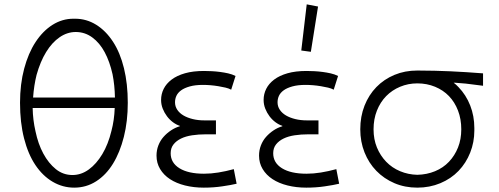

<svg xmlns="http://www.w3.org/2000/svg" viewBox="-20 -854 2290 882"><path d="M321 8Q268 8 222 -19Q176 -46 142.5 -96Q109 -146 90.5 -218.5Q72 -291 72 -382Q72 -467 91 -538.5Q110 -610 143.5 -661Q177 -712 221.5 -740Q266 -768 317 -768Q319 -768 321 -768Q323 -768 325 -768Q377 -768 421.5 -740.5Q466 -713 499 -662.5Q532 -612 549.5 -540.5Q567 -469 567 -382Q567 -297 549 -225.5Q531 -154 499 -102Q467 -50 421.5 -21Q376 8 321 8ZM313 -50Q353 -50 388 -75.5Q423 -101 450 -146Q477 -191 492 -253Q505 -302 507 -358H130Q131 -303 143 -251Q155 -193 179 -148.5Q203 -104 236.5 -77Q270 -50 313 -50ZM148 -510Q136 -462 132 -406H508Q507 -462 497 -513Q484 -571 461 -614Q438 -657 404 -682Q370 -707 328 -707Q289 -707 254 -683Q219 -659 192 -615Q165 -571 148 -510Z M1067 -10Q1055 -7 1038 -4Q1021 -1 1001 2Q981 5 959.5 6.5Q938 8 916 8Q870 8 830 -2Q790 -12 761 -31Q732 -50 715.5 -77.5Q699 -105 699 -139Q699 -164 707.5 -186Q716 -208 731 -225Q746 -242 765.5 -255Q785 -268 806 -274V-276Q790 -281 774.5 -292.5Q759 -304 747 -320Q735 -336 727.5 -355Q720 -374 720 -395Q720 -422 732 -446Q744 -470 768.5 -488.5Q793 -507 830 -517.5Q867 -528 917 -528Q934 -528 953 -527Q972 -526 991 -523.5Q1010 -521 1028 -517Q1046 -513 1062 -505L1042 -442Q1031 -448 1016 -451.5Q1001 -455 983 -458Q965 -461 947 -462.5Q929 -464 912 -464Q877 -464 852 -457Q827 -450 812 -439Q797 -428 790.5 -414Q784 -400 784 -384Q784 -365 794.5 -349.5Q805 -334 823 -323.5Q841 -313 865.5 -307Q890 -301 919 -301H972V-237H926Q892 -237 862.5 -232.5Q833 -228 811.5 -217.5Q790 -207 777 -190.5Q764 -174 764 -150Q764 -106 804.5 -81Q845 -56 917 -56Q949 -56 983 -61.5Q1017 -67 1054 -77Z M1538 -10Q1526 -7 1509 -4Q1492 -1 1472 2Q1452 5 1430.5 6.5Q1409 8 1387 8Q1341 8 1301 -2Q1261 -12 1232 -31Q1203 -50 1186.5 -77.5Q1170 -105 1170 -139Q1170 -164 1178.5 -186Q1187 -208 1202 -225Q1217 -242 1236.5 -255Q1256 -268 1277 -274V-276Q1261 -281 1245.5 -292.5Q1230 -304 1218 -320Q1206 -336 1198.5 -355Q1191 -374 1191 -395Q1191 -422 1203 -446Q1215 -470 1239.5 -488.5Q1264 -507 1301 -517.5Q1338 -528 1388 -528Q1405 -528 1424 -527Q1443 -526 1462 -523.5Q1481 -521 1499 -517Q1517 -513 1533 -505L1513 -442Q1502 -448 1487 -451.5Q1472 -455 1454 -458Q1436 -461 1418 -462.5Q1400 -464 1383 -464Q1348 -464 1323 -457Q1298 -450 1283 -439Q1268 -428 1261.5 -414Q1255 -400 1255 -384Q1255 -365 1265.5 -349.5Q1276 -334 1294 -323.5Q1312 -313 1336.5 -307Q1361 -301 1390 -301H1443V-237H1397Q1363 -237 1333.5 -232.5Q1304 -228 1282.5 -217.5Q1261 -207 1248 -190.5Q1235 -174 1235 -150Q1235 -106 1275.5 -81Q1316 -56 1388 -56Q1420 -56 1454 -61.5Q1488 -67 1525 -77ZM1441 -824 1408 -616 1364 -622 1389 -834Z M1897 8Q1840 8 1792 -12.5Q1744 -33 1709 -69Q1674 -105 1654.5 -154Q1635 -203 1635 -260Q1635 -319 1654.5 -368.5Q1674 -418 1709 -454Q1744 -490 1792 -510Q1840 -530 1897 -530Q1898 -530 1898 -530Q1940 -530 1976.5 -529Q2013 -528 2049 -526.5Q2085 -525 2122 -522.5Q2159 -520 2199 -517V-460Q2172 -463 2155.5 -465.5Q2139 -468 2119.5 -470Q2100 -472 2070 -474Q2067 -474 2064 -474Q2076 -465 2086 -454Q2121 -418 2140 -369.5Q2159 -321 2159 -266Q2159 -263 2159 -260Q2159 -257 2159 -254Q2159 -201 2140 -153Q2121 -105 2086.5 -69Q2052 -33 2003 -12.5Q1954 8 1897 8ZM1897 -51Q1941 -52 1978.5 -67.5Q2016 -83 2042.5 -111Q2069 -139 2084 -176.5Q2099 -214 2099 -260Q2099 -307 2084 -346Q2069 -385 2042.5 -412.5Q2016 -440 1978.5 -455.5Q1941 -471 1897 -471Q1855 -471 1818 -455.5Q1781 -440 1754 -412.5Q1727 -385 1711.5 -346Q1696 -307 1696 -260Q1696 -214 1711.5 -176.5Q1727 -139 1754 -111Q1781 -83 1818 -67.5Q1855 -52 1897 -51Z"/></svg>

Font: Rising Sun Light
Style: Regular
Weight: 300
Designer: Matt McInerney, Pablo Impallari, Rodrigo Fuenzalida (Raleway font), Stephen Hutchings (Greek), Cristiano Sobral (main ch
Foundry: The Rising Sun Project Authors
Version: Version 4.327; ttfautohint (v1.8.4.7-5d5b-dirty)